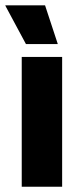

<svg xmlns="http://www.w3.org/2000/svg" viewBox="-31 -707 306 727"><path d="M51.3 0V-491.4H204.3V0ZM139.6 -686.8 187.4 -541.6V-540.2H67.2L-10.6 -685.1V-686.8Z"/></svg>

Font: Anek Tamil Medium
Style: Regular
Weight: 500
Designer: Aadarsh Rajan (Tamil), Yesha Goshar (Latin)
Foundry: Ek Type
Version: Version 1.003